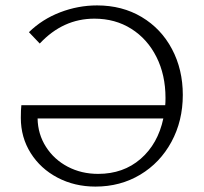

<svg xmlns="http://www.w3.org/2000/svg" viewBox="-20 -684 753 710"><path d="M656 -333Q656 -237 614 -159.5Q572 -82 498.5 -38Q425 6 333 6Q256 6 193 -27Q130 -60 93.5 -118Q57 -176 57 -248Q57 -279 59 -295H591Q592 -304 592 -322Q592 -407 558.5 -473.5Q525 -540 465.5 -577.5Q406 -615 329 -615Q213 -615 127 -523L87 -565Q136 -613 202.5 -638.5Q269 -664 339 -664Q432 -664 504 -621Q576 -578 616 -502.5Q656 -427 656 -333ZM584 -246H119Q120 -188 150 -141Q180 -94 230.5 -67.5Q281 -41 343 -41Q436 -41 500 -96.5Q564 -152 584 -246Z"/></svg>

Font: Ysabeau Infant Semilight
Style: Regular
Weight: 300
Designer: Christian Thalmann (Catharsis Fonts)
Version: Version 0.003